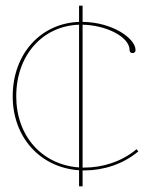

<svg xmlns="http://www.w3.org/2000/svg" viewBox="-20 -640 540 680"><path d="M272.5 20V-36.5H280C346 -36.5 416.5 -58.5 470 -104L463.5 -111.5C412 -68 344 -46.5 280 -46.5H272.5V-552.5C356 -551 439 -509.5 439 -462.5C439 -456 443 -452 449.5 -452C456 -452 460 -456 460 -462.5C460 -504.5 377.5 -561.5 272.5 -562.5V-620H260V-562.5C123.5 -557.5 25 -448.5 25 -299C25 -153.5 122.5 -46.5 260 -37V20ZM260 -47C128 -56.5 37.5 -159 37.5 -299C37.5 -444 130 -548 260 -552.5Z"/></svg>

Font: Znikomit
Style: Regular
Weight: 100
Designer: gluk
Foundry: gluk
Version: Version 0.55